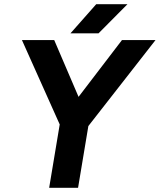

<svg xmlns="http://www.w3.org/2000/svg" viewBox="-20 -890 757 910"><path d="M396 -289 269 -322 558 -700H717ZM213 0 269 -336H406L350 0ZM268 -289 84 -700H237L399 -322ZM314 -732 436 -870H584L447 -732Z"/></svg>

Font: Figtree
Style: Bold Italic
Weight: 700
Italic angle: -9.5°
Foundry: Erik Kennedy
Version: Version 2.001;gftools[0.9.30]